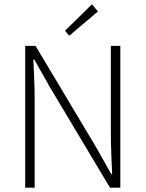

<svg xmlns="http://www.w3.org/2000/svg" viewBox="-20 -872 676 892"><path d="M97 0V-659H145L423 -194L497 -63H501Q499 -111 497 -159Q495 -207 495 -255V-659H539V0H491L213 -465L139 -596H135Q137 -548 139 -502.5Q141 -457 141 -409V0ZM302 -706 282 -729 407 -852 435 -819Z"/></svg>

Font: hySource Sans Pro Light
Style: Regular
Weight: 300
Designer: Paul D. Hunt
Foundry: Adobe Systems Incorporated
Version: Version 2.021;PS 2.000;hotconv 1.0.86;makeotf.lib2.5.63406